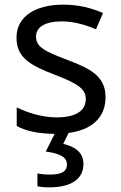

<svg xmlns="http://www.w3.org/2000/svg" viewBox="-20 -566 519 826"><path d="M339 139C339 88 300 64 252 53L275 6C374 -7 434 -59 434 -148C434 -234 375 -269 273 -307C170 -346 135 -364 135 -409C135 -449 174 -474 246 -474C298 -474 348 -459 393 -440L423 -510C373 -532 317 -546 252 -546C132 -546 51 -495 51 -404C51 -316 113 -284 217 -244C322 -204 349 -180 349 -140C349 -92 311 -61 222 -61C159 -61 94 -83 52 -104V-24C92 -2 143 9 215 10L177 86C228 93 268 106 268 141C268 174 242 185 194 185C175 185 153 183 141 180V235C152 238 171 240 191 240C289 240 339 203 339 139Z"/></svg>

Font: Noto Sans Mro
Style: Regular
Weight: 400
Designer: Monotype Design Team
Foundry: Monotype Imaging Inc.
Version: Version 2.001